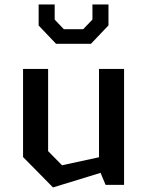

<svg xmlns="http://www.w3.org/2000/svg" viewBox="-20 -830 660 862"><path d="M196 -520.5H83.5V-125L218 11.5L431.5 -54L454 0H537V-520.5H424.5V-124L258.5 -88L196 -151.5ZM153.5 -715.5 231.5 -633.5H388.5L467 -716V-810H395V-742L353.5 -699H266.5L225.5 -742V-810H153.5Z"/></svg>

Font: Monaspace Krypton Medium
Style: Regular
Weight: 500
Designer: Riley Cran & the Lettermatic Team
Foundry: Lettermatic
Version: Version 1.101 (Monaspace Krypton)